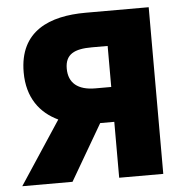

<svg xmlns="http://www.w3.org/2000/svg" viewBox="-49 -698 728 746"><g transform="rotate(-5 315.0 -325.0)"><path d="M386 0H558V-650H312C172 -650 52 -602 52 -440C52 -341 100 -279 170 -246L8 0H204L331 -218H386ZM324 -354C256 -354 220 -384 220 -440C220 -496 256 -514 324 -514H386V-354Z"/></g></svg>

Font: Source Sans Pro Black
Style: Regular
Weight: 900
Designer: Paul D. Hunt
Foundry: Adobe Systems Incorporated
Version: Version 3.006;hotconv 1.0.111;makeotfexe 2.5.65597